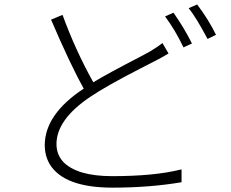

<svg xmlns="http://www.w3.org/2000/svg" viewBox="-20 -819 1040 865"><path d="M711.9 -625 739.3 -578.1Q700.2 -554.7 677.7 -543.9Q659.2 -534.2 611.3 -509.8Q459 -431.6 386.7 -382.8Q235.4 -281.2 234.4 -170.9Q234.4 -77.1 349.6 -42Q406.2 -25.4 484.4 -25.4Q674.8 -25.4 792 -54.7Q795.9 -54.7 797.9 -55.7V2Q653.3 26.4 487.3 26.4Q268.6 26.4 204.1 -79.1Q181.6 -117.2 181.6 -166Q182.6 -304.7 357.4 -419.9Q298.8 -523.4 210 -730.5L261.7 -752Q319.3 -593.8 400.4 -448.2Q455.1 -482.4 623 -569.3Q642.6 -580.1 655.3 -586.9Q694.3 -610.4 711.9 -625ZM723.6 -745.1 761.7 -761.7Q811.5 -690.4 844.7 -623L806.6 -605.5Q769.5 -683.6 723.6 -745.1ZM830.1 -782.2 868.2 -798.8Q919.9 -730.5 953.1 -662.1L915 -643.6Q864.3 -739.3 830.1 -782.2Z"/></svg>

Font: Taipei Sans TC Beta Light
Style: Regular
Weight: 300
Designer: JT Foundry
Foundry: JT Foundry
Version: Version 1.000